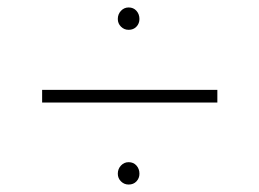

<svg xmlns="http://www.w3.org/2000/svg" viewBox="-20 -600 696 515"><path d="M93 -325V-359H563V-325ZM325 -105Q313 -105 304.5 -113.5Q296 -122 296 -134Q296 -147 304.5 -156Q313 -165 325 -165Q338 -165 346 -156Q354 -147 354 -134Q354 -122 346 -113.5Q338 -105 325 -105ZM325 -520Q313 -520 304.5 -528.5Q296 -537 296 -549Q296 -562 304.5 -571Q313 -580 325 -580Q338 -580 346 -571Q354 -562 354 -549Q354 -537 346 -528.5Q338 -520 325 -520Z"/></svg>

Font: Overpass Thin
Style: Regular
Weight: 250
Designer: Delve Withrington, Dave Bailey, Thomas Jockin
Foundry: Delve Fonts LLC
Version: Version 4.000